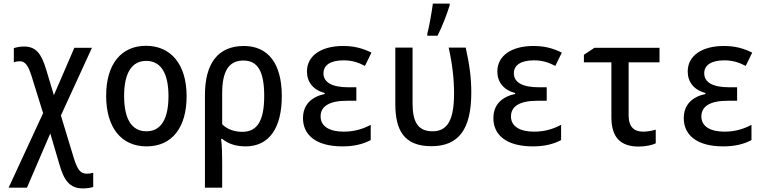

<svg xmlns="http://www.w3.org/2000/svg" viewBox="-20 -805 4280 1069"><path d="M442 244C465 244 484 241 499 236V157C488 160 476 162 464 162C427 162 411 140 390 72L319 -162L492 -539H394L280 -275L237 -418C209 -510 179 -546 113 -546C92 -546 72 -542 57 -537V-458C67 -462 80 -464 91 -464C120 -464 137 -439 154 -387L220 -175L28 240H130L260 -62L310 108C336 198 366 244 442 244Z M796 10C938 10 1019 -95 1019 -269C1019 -450 929 -550 793 -550C654 -550 571 -447 571 -272C571 -95 655 10 796 10ZM795 -74C713 -74 671 -143 671 -271C671 -397 713 -466 794 -466C876 -466 918 -397 918 -270C918 -143 877 -74 795 -74Z M1121 -275V240H1217V99C1217 55 1216 8 1211 -32H1217C1249 -5 1293 10 1347 10C1482 10 1549 -97 1549 -270C1549 -455 1470 -549 1338 -549C1192 -549 1121 -450 1121 -275ZM1329 -71C1285 -71 1245 -85 1217 -113V-286C1217 -410 1255 -468 1335 -468C1416 -468 1451 -406 1451 -271C1451 -135 1414 -71 1329 -71Z M1887 10C1953 10 2002 -3 2044 -25V-110C2005 -89 1956 -72 1894 -72C1818 -72 1765 -99 1765 -157C1765 -211 1810 -244 1912 -244H1964V-319H1921C1831 -319 1781 -345 1781 -397C1781 -443 1821 -469 1893 -469C1937 -469 1972 -459 2012 -438L2048 -512C1998 -537 1950 -549 1890 -549C1770 -549 1689 -496 1689 -407C1689 -348 1724 -304 1788 -287V-282C1715 -266 1667 -223 1667 -147C1667 -56 1736 10 1887 10Z M2359 -617V-606H2416C2443 -658 2469 -729 2484 -776V-785H2390C2386 -750 2369 -652 2359 -617ZM2382 9C2534 9 2604 -86 2604 -289C2604 -375 2594 -444 2573 -540H2478C2499 -447 2508 -364 2508 -285C2508 -137 2472 -74 2388 -74C2302 -74 2277 -134 2277 -230V-540H2181V-226C2181 -82 2228 9 2382 9Z M2947 10C3013 10 3062 -3 3104 -25V-110C3065 -89 3016 -72 2954 -72C2878 -72 2825 -99 2825 -157C2825 -211 2870 -244 2972 -244H3024V-319H2981C2891 -319 2841 -345 2841 -397C2841 -443 2881 -469 2953 -469C2997 -469 3032 -459 3072 -438L3108 -512C3058 -537 3010 -549 2950 -549C2830 -549 2749 -496 2749 -407C2749 -348 2784 -304 2848 -287V-282C2775 -266 2727 -223 2727 -147C2727 -56 2796 10 2947 10Z M3536 11C3573 11 3612 3 3631 -7V-83C3611 -77 3583 -72 3561 -72C3512 -72 3480 -97 3480 -163V-458H3652V-539H3290L3231 -500V-458H3384V-152C3384 -37 3438 11 3536 11Z M4007 10C4073 10 4122 -3 4164 -25V-110C4125 -89 4076 -72 4014 -72C3938 -72 3885 -99 3885 -157C3885 -211 3930 -244 4032 -244H4084V-319H4041C3951 -319 3901 -345 3901 -397C3901 -443 3941 -469 4013 -469C4057 -469 4092 -459 4132 -438L4168 -512C4118 -537 4070 -549 4010 -549C3890 -549 3809 -496 3809 -407C3809 -348 3844 -304 3908 -287V-282C3835 -266 3787 -223 3787 -147C3787 -56 3856 10 4007 10Z"/></svg>

Font: Noto Sans Mono Condensed Medium
Style: Regular
Weight: 500
Width: 3
Designer: Monotype Design Team
Foundry: Monotype Imaging Inc.
Version: Version 2.014